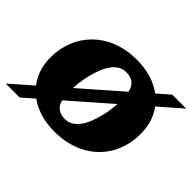

<svg xmlns="http://www.w3.org/2000/svg" viewBox="-149 -724 940 940"><g transform="rotate(45 320.5 -254.0)"><path d="M292.8 -66.6Q316.2 -66.6 334.5 -78.1Q352.8 -89.6 367.1 -109Q381.4 -128.4 391.4 -154Q401.4 -179.6 408.4 -207.8Q414 -228.4 417.3 -249.6Q420.6 -270.8 422.2 -291.1Q423.8 -311.4 423.8 -330Q423.8 -367.6 415.9 -392.3Q408 -417 390.1 -429.4Q372.2 -441.8 342.2 -441.8Q319.6 -441.8 301.5 -430.3Q283.4 -418.8 269.3 -399.4Q255.2 -380 245.2 -354.4Q235.2 -328.8 228.2 -300.6Q223 -280 219.5 -258.8Q216 -237.6 214.4 -217.3Q212.8 -197 212.8 -178.4Q212.8 -140.8 220.3 -116.1Q227.8 -91.4 245.8 -79Q263.8 -66.6 292.8 -66.6ZM300.6 13.2Q221 13.2 160 -16.5Q99 -46.2 64.3 -101.2Q29.6 -156.2 29.6 -230.8Q29.6 -281.2 43.9 -325.7Q58.2 -370.2 85 -406.1Q111.8 -442 149.4 -468Q187 -494 234 -507.8Q281 -521.6 336 -521.6Q416.6 -521.6 477.6 -491.7Q538.6 -461.8 572.8 -406.9Q607 -352 607 -276.8Q607 -226.4 592.9 -182.1Q578.8 -137.8 552.3 -101.9Q525.8 -66 488 -40.2Q450.2 -14.4 402.9 -0.6Q355.6 13.2 300.6 13.2ZM-34.6 15 580 -523H676.6L62 15Z"/></g></svg>

Font: Roboto Serif 20pt
Style: Italic
Weight: 400
Italic angle: -10°
Designer: Greg Gazdowicz
Foundry: Commercial Type
Version: Version 1.008